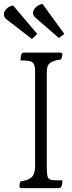

<svg xmlns="http://www.w3.org/2000/svg" viewBox="-70 -1045 370 985"><path d="M40 -80Q30 -80 30 -90Q30 -94 31 -101.5Q32 -109 36 -115Q77 -120 93.5 -137Q110 -154 110 -191V-678Q110 -704 104 -716Q98 -728 82 -731.5Q66 -735 35 -735Q35 -740 36 -748Q37 -756 38 -761Q41 -772 45.5 -773.5Q50 -775 51 -775H240Q250 -775 250 -765Q250 -761 248 -753.5Q246 -746 242 -740Q205 -735 187.5 -722.5Q170 -710 170 -675V-191Q170 -153 174.5 -138Q179 -123 198 -121Q205 -120 222.5 -120Q240 -120 250 -120Q250 -115 249.5 -107Q249 -99 247 -94Q244 -84 240 -82Q236 -80 234 -80ZM-37 -946Q-44 -951 -47 -958Q-50 -965 -50 -971Q-51 -985 -37.5 -999Q-24 -1013 -3 -1017L121 -871L94 -845ZM112 -954Q99 -966 99 -979Q99 -993 113 -1007Q127 -1021 148 -1025L260 -871L232 -850Z"/></svg>

Font: Gowun Batang
Style: Regular
Weight: 400
Designer: Yanghee Ryu
Foundry: Yanghee Ryu
Version: Version 2.000